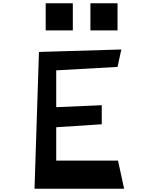

<svg xmlns="http://www.w3.org/2000/svg" viewBox="-20 -1148 965 1168"><path d="M258 -963V-1128H423V-963ZM530 -963V-1128H695V-963ZM190 0 217 -832 718 -847 695 -741 322 -720V-496L599 -508V-392L322 -374V-171H698L735 0Z"/></svg>

Font: OpenDyslexic
Style: Regular
Weight: 400
Designer: Abbie Gonzalez
Version: Version 0.920;hotconv 1.0.109;makeotfexe 2.5.65596